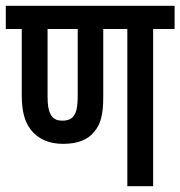

<svg xmlns="http://www.w3.org/2000/svg" viewBox="-20 -642 622 662"><path d="M508 -542H582V-622H0V-542H55V-315C55 -256 66 -221 86 -195C110 -164 147 -146 197 -146C248 -146 283 -160 305 -188C326 -212 336 -245 336 -307V-542H419V0H508ZM195 -226C173 -226 161 -234 154 -249C147 -262 144 -280 144 -311V-542H248V-314C248 -272 243 -256 236 -245C228 -232 215 -226 195 -226Z"/></svg>

Font: Noto Sans Devanagari UI ExtraCondensed Medium
Style: Regular
Weight: 500
Width: 2
Designer: Jelle Bosma - Monotype Design Team
Foundry: Monotype Imaging Inc.
Version: Version 2.003